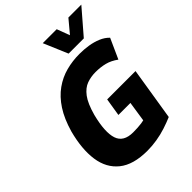

<svg xmlns="http://www.w3.org/2000/svg" viewBox="-260 -1056 1197 1197"><g transform="rotate(-45 338.5 -457.0)"><path d="M324 11Q201 11 134.5 -42.5Q68 -96 54.5 -190.5Q41 -285 74 -410Q99 -497 137.5 -556Q176 -615 226 -650.5Q276 -686 333 -701Q390 -716 451 -716Q492 -716 530 -710Q568 -704 601.5 -690Q635 -676 658 -652L598 -519Q561 -546 523.5 -555.5Q486 -565 442 -565Q401 -565 365 -552Q329 -539 299.5 -500Q270 -461 248 -381Q217 -258 237.5 -195.5Q258 -133 343 -133Q384 -133 417 -137.5Q450 -142 484 -154L435 -110L460 -275H354L373 -393H623L567 -44Q532 -29 492 -16Q452 -3 409 4Q366 11 324 11ZM405 -765 337 -925H460L492 -840L563 -925H677L539 -765Z"/></g></svg>

Font: Nunito Sans 7pt Condensed Black
Style: Italic
Weight: 900
Width: 3
Italic angle: -9°
Designer: Vernon Adams
Foundry: Vernon Adams
Version: Version 3.101;gftools[0.9.27]